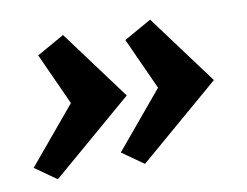

<svg xmlns="http://www.w3.org/2000/svg" viewBox="-53 -480 690 536"><g transform="rotate(-10 292.0 -212.0)"><path d="M318 -15 257 -58 404 -234 399 -200 324 -365 402 -409 548 -212ZM71 -15 10 -58 157 -234 152 -200 77 -365 155 -409 301 -212Z"/></g></svg>

Font: Ysabeau ExtraBold
Style: Italic
Weight: 800
Italic angle: -12°
Designer: Christian Thalmann (Catharsis Fonts)
Version: Version 2.002